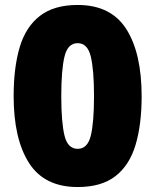

<svg xmlns="http://www.w3.org/2000/svg" viewBox="-20 -744 626 774"><path d="M551 -356Q551 -242 526.5 -160Q502 -78 445.5 -34Q389 10 293 10Q159 10 97 -87Q35 -184 35 -356Q35 -472 59.5 -554Q84 -636 141 -680Q198 -724 293 -724Q427 -724 489 -627Q551 -530 551 -356ZM227 -356Q227 -251 240 -197.5Q253 -144 293 -144Q333 -144 346 -197Q359 -250 359 -356Q359 -462 346 -516Q333 -570 293 -570Q253 -570 240 -516Q227 -462 227 -356Z"/></svg>

Font: Noto Sans Meetei Mayek Black
Style: Regular
Weight: 900
Designer: Monotype Design Team and Neelakash Kshetrimayum
Foundry: Monotype Imaging Inc.
Version: Version 2.002; ttfautohint (v1.8.4.7-5d5b)